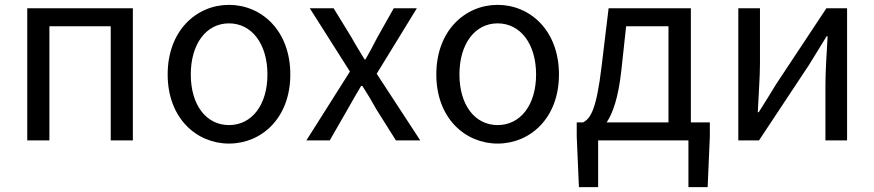

<svg xmlns="http://www.w3.org/2000/svg" viewBox="-20 -577 3593 789"><path d="M92 0H183V-469H435V0H526V-543H92Z M921 13C1054 13 1173 -91 1173 -271C1173 -452 1054 -557 921 -557C788 -557 669 -452 669 -271C669 -91 788 13 921 13ZM921 -63C827 -63 764 -146 764 -271C764 -396 827 -481 921 -481C1015 -481 1079 -396 1079 -271C1079 -146 1015 -63 921 -63Z M1239 0H1335L1408 -127C1427 -160 1445 -193 1464 -224H1469C1489 -193 1509 -160 1527 -127L1607 0H1707L1528 -274L1693 -543H1598L1531 -424C1515 -393 1499 -363 1482 -333H1478C1460 -363 1441 -393 1424 -424L1351 -543H1253L1418 -283Z M2025 13C2158 13 2277 -91 2277 -271C2277 -452 2158 -557 2025 -557C1892 -557 1773 -452 1773 -271C1773 -91 1892 13 2025 13ZM2025 -63C1931 -63 1868 -146 1868 -271C1868 -396 1931 -481 2025 -481C2119 -481 2183 -396 2183 -271C2183 -146 2119 -63 2025 -63Z M2438 0H2809V192H2888L2897 -17V-74H2819V-543H2481L2452 -303C2431 -127 2407 -90 2376 -74H2350V-17L2359 192H2438ZM2533 -285 2553 -469H2727V-74H2473C2499 -113 2521 -177 2533 -285Z M3014 0H3099L3305 -311C3325 -344 3356 -394 3377 -428H3381C3377 -357 3372 -284 3372 -227V0H3461V-543H3376L3170 -232C3150 -199 3119 -149 3098 -116H3094C3097 -186 3103 -259 3103 -316V-543H3014Z"/></svg>

Font: DAIFUKU Sans JP
Style: Regular
Weight: 400
Designer: Original font ‘Source Han Sans JP’ : Ryoko NISHIZUKA  (kana, bopomofo & ideographs); Paul D. Hunt (Latin, Greek & Cyrill
Foundry: Daifuku
Version: Version 1.001